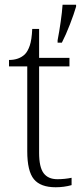

<svg xmlns="http://www.w3.org/2000/svg" viewBox="-20 -780 348 810"><path d="M215 10Q151 10 123 -24Q95 -58 95 -142V-500H18V-527Q60 -527 85 -551Q97 -563 105.5 -587.5Q114 -612 116 -658H145V-536H273V-500H145V-135Q145 -75 164 -49.5Q183 -24 222 -24Q253 -24 282 -30V1Q250 10 215 10ZM223 -610Q230 -646 236 -688Q242 -730 244 -760H301V-752Q292 -721 275 -677Q258 -633 241 -600H223Z"/></svg>

Font: Noto Serif Tibetan ExtraLight
Style: Regular
Weight: 200
Designer: Monotype Design Team
Foundry: Monotype Imaging Inc.
Version: Version 2.103; ttfautohint (v1.8.4.7-5d5b)